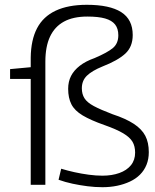

<svg xmlns="http://www.w3.org/2000/svg" viewBox="-20 -770 646 800"><path d="M108 0V-441H22V-482L108 -490V-530Q109 -604 134.5 -652.5Q160 -701 212 -725.5Q264 -750 342 -750Q437 -750 485 -719.5Q533 -689 533 -624Q533 -575 502 -546.5Q471 -518 407 -493Q363 -475 342 -454.5Q321 -434 321 -402Q321 -378 332 -360.5Q343 -343 371 -328Q399 -313 449 -294Q504 -276 537.5 -254Q571 -232 585.5 -204Q600 -176 600 -136Q600 -107 590.5 -83.5Q581 -60 563.5 -42.5Q546 -25 521.5 -13.5Q497 -2 468 4Q439 10 407 10Q376 10 344.5 6Q313 2 282.5 -4.5Q252 -11 224 -21L235 -67Q261 -59 290.5 -52.5Q320 -46 350 -42Q380 -38 407 -38Q446 -38 477 -49Q508 -60 525.5 -81.5Q543 -103 543 -134Q543 -161 532 -179.5Q521 -198 493.5 -214.5Q466 -231 415 -249Q358 -269 324.5 -289Q291 -309 277.5 -335.5Q264 -362 264 -400Q264 -430 276 -453.5Q288 -477 312.5 -496Q337 -515 374 -528Q428 -551 450.5 -570Q473 -589 473 -623Q473 -651 459.5 -668Q446 -685 418 -693Q390 -701 344 -701Q285 -701 246.5 -680Q208 -659 188.5 -617.5Q169 -576 169 -513V0Z"/></svg>

Font: Georama ExtraCondensed Thin Light
Style: Regular
Weight: 300
Version: Version 1.001